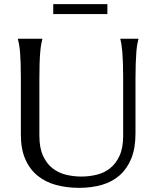

<svg xmlns="http://www.w3.org/2000/svg" viewBox="-20 -886 750 921"><path d="M570.8 -508.8Q570.8 -550.3 569.8 -581.3Q568.8 -612.3 566.9 -635Q564.9 -657.7 562.5 -672.9Q560.1 -688 557.1 -698.2V-700.2H644V-698.2Q641.1 -688 638.4 -672.9Q635.7 -657.7 634 -635Q632.3 -612.3 631.1 -581.3Q629.9 -550.3 629.9 -508.8V-245.1Q629.9 -175.3 609.9 -126Q589.8 -76.7 554.2 -45.2Q518.6 -13.7 468.8 0.7Q418.9 15.1 359.9 15.1Q300.8 15.1 249.8 1.5Q198.7 -12.2 160.9 -42.7Q123 -73.2 101.6 -121.8Q80.1 -170.4 80.1 -240.2V-508.8Q80.1 -550.3 79.1 -581.3Q78.1 -612.3 76.2 -635Q74.2 -657.7 71.5 -672.9Q68.8 -688 65.9 -698.2V-700.2H183.1V-698.2Q180.2 -688 177.5 -672.9Q174.8 -657.7 172.9 -635Q170.9 -612.3 169.9 -581.3Q168.9 -550.3 168.9 -508.8V-234.9Q168.9 -176.8 186.3 -138.9Q203.6 -101.1 231.9 -78.9Q260.3 -56.6 296.4 -47.9Q332.5 -39.1 370.1 -39.1Q407.7 -39.1 443.8 -47.9Q480 -56.6 508.1 -78.9Q536.1 -101.1 553.5 -138.9Q570.8 -176.8 570.8 -234.9ZM235.4 -866.2H495.1V-818.4H235.4Z"/></svg>

Font: Marcellus SC
Style: Regular
Weight: 400
Designer: Astigmatic (AOETI)
Foundry: Astigmatic (AOETI)
Version: Version 1.001